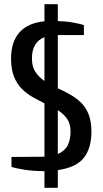

<svg xmlns="http://www.w3.org/2000/svg" viewBox="-20 -810 492 920"><path d="M193 90V10H188Q141 10 99.5 3.5Q58 -3 35 -10V-58L193 -59V-315Q165 -329 136.5 -345Q108 -361 84.5 -384.5Q61 -408 47 -443Q33 -478 33 -530Q33 -609 73 -654.5Q113 -700 193 -708V-790H257V-709Q296 -708 329.5 -702Q363 -696 382 -690V-642H257V-387Q286 -374 314.5 -358Q343 -342 366.5 -320Q390 -298 404 -264Q418 -230 418 -180Q418 -99 381 -53Q344 -7 257 5V90ZM257 -72Q290 -86 304 -113Q318 -140 318 -180Q318 -218 300.5 -242Q283 -266 257 -282ZM193 -422V-632Q133 -608 133 -530Q133 -490 150 -465Q167 -440 193 -422Z"/></svg>

Font: Cuprum Medium
Style: Regular
Weight: 500
Designer: Jovanny Lemonad
Foundry: Jovanny Lemonad
Version: Version 3.000